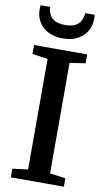

<svg xmlns="http://www.w3.org/2000/svg" viewBox="-104 -1014 580 1062"><g transform="rotate(10 186.0 -483.0)"><path d="M124 -59.5V-680L37 -693V-743H335.5V-693L247.5 -680V-59L335.5 -47.5V0H37.5V-48.5ZM186 -806.5Q138.5 -806.5 104 -824.5Q69.5 -842.5 51.2 -873.5Q33 -904.5 33 -943Q33 -949 33.5 -954.8Q34 -960.5 34.5 -966H88Q88 -963 88.2 -959.2Q88.5 -955.5 89 -951Q92 -935.5 101 -919.5Q110 -903.5 130 -892.8Q150 -882 186 -882Q222.5 -882 242.5 -892.5Q262.5 -903 271.5 -919Q280.5 -935 283 -951Q284.5 -955.5 284.5 -959.2Q284.5 -963 284.5 -966H338Q339 -960.5 339.2 -955Q339.5 -949.5 339.5 -943Q339.5 -904.5 321.2 -873.5Q303 -842.5 268.8 -824.5Q234.5 -806.5 186 -806.5Z"/></g></svg>

Font: Merriweather 36pt SemiBold
Style: Regular
Weight: 600
Version: Version 2.100